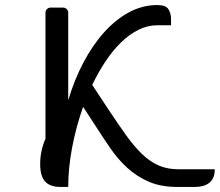

<svg xmlns="http://www.w3.org/2000/svg" viewBox="-20 -740 870 760"><path d="M220 0Q178 0 158.5 -21.5Q139 -43 139 -91Q139 -118 144.5 -143Q150 -168 160 -191V-690Q160 -698 166 -704Q172 -710 180 -710H230Q238 -710 244 -704Q250 -698 250 -690V-343Q274 -424 310.5 -493Q347 -562 392.5 -612.5Q438 -663 491 -691.5Q544 -720 603 -720Q637 -720 647 -703Q657 -686 657 -666V-640H603Q564 -640 528 -622Q492 -604 459.5 -572.5Q427 -541 398 -497.5Q369 -454 345 -404L409 -307Q448 -248 480 -203.5Q512 -159 543 -129.5Q574 -100 608 -85Q642 -70 687 -70H830Q830 -48 823 -34.5Q816 -21 804.5 -13.5Q793 -6 779.5 -3Q766 0 753 0H682Q617 0 569.5 -20.5Q522 -41 484.5 -75Q447 -109 416.5 -153.5Q386 -198 356 -245L309 -317Q281 -238 265.5 -156Q250 -74 250 0Z"/></svg>

Font: Warnes
Style: Regular
Weight: 400
Designer: Eduardo Rodriguez Tunni
Foundry: Eduardo Rodriguez Tunni
Version: Version 1.001